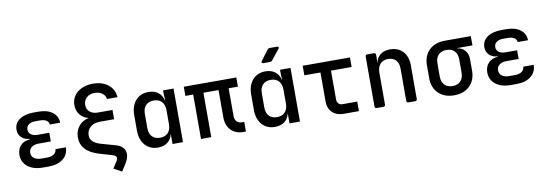

<svg xmlns="http://www.w3.org/2000/svg" viewBox="-66 -1270 5533 1940"><g transform="rotate(-10 2700.0 -299.5)"><path d="M337 7H278Q181 7 123.5 -38.5Q66 -84 66 -159Q66 -218 101 -255.5Q136 -293 197 -297V-302Q145 -305 113 -336Q81 -367 81 -414Q81 -481 135.5 -519Q190 -557 282 -557H331Q421 -557 474 -517Q527 -477 528 -409H422Q420 -436 396 -451.5Q372 -467 331 -467H282Q240 -467 215 -448.5Q190 -430 190 -398Q190 -366 214.5 -347Q239 -328 282 -328H402V-239H278Q231 -239 204 -218Q177 -197 177 -161Q177 -126 204 -105.5Q231 -85 278 -85H337Q381 -85 407.5 -103.5Q434 -122 434 -154H541Q541 -80 485.5 -36.5Q430 7 337 7Z M920 -645Q870 -645 839 -615.5Q808 -586 808 -541Q808 -496 839 -470Q870 -444 920 -444H1071V-349H926Q865 -349 827 -317Q789 -285 789 -233Q789 -159 893 -129L1041 -87Q1118 -65 1133.5 -10Q1149 45 1103 118L1059 186L977 141L1022 71Q1035 49 1030 32.5Q1025 16 999 8L863 -32Q678 -86 678 -231Q678 -297 716.5 -345Q755 -393 818 -405V-407Q765 -419 732.5 -460Q700 -501 700 -558Q700 -611 727.5 -652Q755 -693 805 -716.5Q855 -740 920 -740Q986 -740 1035 -717.5Q1084 -695 1112 -655Q1140 -615 1143 -563H1035Q1031 -599 1000.5 -622Q970 -645 920 -645Z M1459 10Q1377 10 1327.5 -46Q1278 -102 1278 -197V-352Q1278 -448 1327.5 -504Q1377 -560 1459 -560Q1518 -560 1557.5 -530.5Q1597 -501 1608 -448H1611L1608 -550H1716V0H1609V-102H1608Q1597 -49 1557.5 -19.5Q1518 10 1459 10ZM1497 -84Q1549 -84 1578.5 -115.5Q1608 -147 1608 -205V-346Q1608 -403 1578.5 -434.5Q1549 -466 1497 -466Q1445 -466 1415.5 -435.5Q1386 -405 1386 -347V-203Q1386 -145 1415.5 -114.5Q1445 -84 1497 -84Z M2336 5Q2256 5 2208.5 -44Q2161 -93 2161 -176V-456H2006V0H1901V-456H1821V-550H2360V-456H2265V-173Q2265 -135 2284.5 -114.5Q2304 -94 2337 -94H2361V5Z M2655 -645Q2643 -645 2639 -652Q2635 -659 2642 -669L2721 -773Q2729 -785 2745 -785H2818Q2831 -785 2834.5 -778Q2838 -771 2830 -761L2746 -657Q2737 -645 2722 -645ZM2659 10Q2577 10 2527.5 -46Q2478 -102 2478 -197V-352Q2478 -448 2527.5 -504Q2577 -560 2659 -560Q2718 -560 2757.5 -530.5Q2797 -501 2808 -448H2811L2808 -550H2916V0H2809V-102H2808Q2797 -49 2757.5 -19.5Q2718 10 2659 10ZM2697 -84Q2749 -84 2778.5 -115.5Q2808 -147 2808 -205V-346Q2808 -403 2778.5 -434.5Q2749 -466 2697 -466Q2645 -466 2615.5 -435.5Q2586 -405 2586 -347V-203Q2586 -145 2615.5 -114.5Q2645 -84 2697 -84Z M3365 0Q3292 0 3249 -42Q3206 -84 3206 -156V-452H3041V-550H3526V-452H3314V-157Q3314 -131 3329 -114.5Q3344 -98 3370 -98H3521V0Z M3704 0Q3684 0 3684 -20V-530Q3684 -550 3704 -550H3771Q3791 -550 3791 -530V-445Q3799 -499 3837.5 -529.5Q3876 -560 3938 -560Q4020 -560 4069 -507.5Q4118 -455 4118 -366V-20Q4118 0 4098 0H4030Q4010 0 4010 -20V-350Q4010 -407 3981 -437.5Q3952 -468 3902 -468Q3851 -468 3821.5 -436Q3792 -404 3792 -347V-20Q3792 0 3772 0Z M4498 10Q4431 10 4381.5 -16.5Q4332 -43 4305 -91Q4278 -139 4278 -203V-337Q4278 -401 4305 -449Q4332 -497 4381.5 -523.5Q4431 -550 4498 -550H4766V-455H4608V-453Q4659 -446 4688.5 -410.5Q4718 -375 4718 -319V-203Q4718 -139 4691 -91Q4664 -43 4614.5 -16.5Q4565 10 4498 10ZM4498 -85Q4551 -85 4580.5 -116.5Q4610 -148 4610 -203V-337Q4610 -395 4580.5 -425Q4551 -455 4498 -455Q4445 -455 4415.5 -423.5Q4386 -392 4386 -337V-203Q4386 -148 4415.5 -116.5Q4445 -85 4498 -85Z M5137 7H5078Q4981 7 4923.5 -38.5Q4866 -84 4866 -159Q4866 -218 4901 -255.5Q4936 -293 4997 -297V-302Q4945 -305 4913 -336Q4881 -367 4881 -414Q4881 -481 4935.5 -519Q4990 -557 5082 -557H5131Q5221 -557 5274 -517Q5327 -477 5328 -409H5222Q5220 -436 5196 -451.5Q5172 -467 5131 -467H5082Q5040 -467 5015 -448.5Q4990 -430 4990 -398Q4990 -366 5014.5 -347Q5039 -328 5082 -328H5202V-239H5078Q5031 -239 5004 -218Q4977 -197 4977 -161Q4977 -126 5004 -105.5Q5031 -85 5078 -85H5137Q5181 -85 5207.5 -103.5Q5234 -122 5234 -154H5341Q5341 -80 5285.5 -36.5Q5230 7 5137 7Z"/></g></svg>

Font: Pitagon Sans Mono SemiBold
Style: Regular
Weight: 600
Monospace: yes
Designer: Travis Tran
Foundry: Pitagon
Version: Version 1.001; ttfautohint (v1.8.4.7-5d5b);gftools[0.9.26]